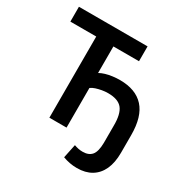

<svg xmlns="http://www.w3.org/2000/svg" viewBox="-199 -868 1179 1221"><g transform="rotate(30 391.0 -257.5)"><path d="M532 190Q504 190 478 185Q452 180 428 171L449 70Q466 76 480.5 79Q495 82 512 82Q556 82 578 56Q600 30 601 -34V-160Q602 -246 572 -284Q542 -322 467 -322Q445 -322 422.5 -318Q400 -314 380 -307.5Q360 -301 347 -291V0H221V-596H31V-705H535V-596H347V-401Q364 -411 387.5 -418Q411 -425 438 -428.5Q465 -432 491 -432Q607 -432 667 -366Q727 -300 727 -164V-35Q727 38 704 88Q681 138 637.5 164Q594 190 532 190Z"/></g></svg>

Font: Nunito Sans 7pt Condensed
Style: Bold
Weight: 700
Width: 3
Designer: Vernon Adams
Foundry: Vernon Adams
Version: Version 3.101;gftools[0.9.27]